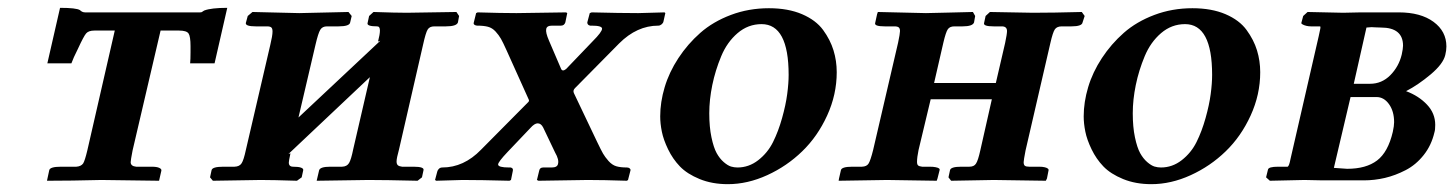

<svg xmlns="http://www.w3.org/2000/svg" viewBox="-20 -465 3749 495"><path d="M321.8 -77.1Q316.9 -51.8 316.9 -46.9Q316.9 -36.6 331.1 -35.2H371.1Q384.3 -35.2 390.6 -32.2Q397 -29.3 396 -24.9L390.1 1L241.2 -1Q163.1 1 101.1 1L106.9 -25.9Q108.4 -35.2 137.2 -35.2H176.8Q189 -36.1 194.3 -43.5Q198.7 -50.3 205.1 -77.1L275.9 -386.2H223.1Q208.5 -386.2 202.1 -378.9Q195.8 -371.6 181.2 -339.8Q168.5 -314.5 164.1 -301.8H102.1L134.8 -444.8Q176.3 -444.8 186 -439Q191.9 -433.1 199.2 -433.1H496.1Q498.5 -433.1 499.8 -433.6Q501 -434.1 501.5 -434.6Q502 -435.1 503.4 -436Q504.9 -437 506.8 -438Q524.9 -444.8 565.9 -444.8L533.2 -301.8H470.2Q471.2 -311.5 471.2 -330.1V-346.2Q471.2 -371.1 466.1 -378.7Q460.9 -386.2 441.9 -386.2H394Z M751.5 -431.2 878.4 -434.1 886.7 -423.8 882.8 -407.2Q881.3 -397 852.5 -397H822.8Q811 -397 805.7 -388.2Q800.3 -379.4 793.5 -350.1L749.5 -162.1L960.4 -359.9L954.6 -357.9Q959.5 -376.5 959.5 -386.2Q959.5 -397 952.6 -397Q924.8 -397 927.7 -405.8L931.6 -423.8L942.9 -434.1Q1001 -432.1 1028.8 -432.1L1156.7 -434.1L1163.6 -423.8L1160.6 -407.2Q1157.2 -397 1129.4 -397H1099.6Q1087.4 -397 1082.5 -388.7Q1077.6 -380.9 1070.8 -350.1L1008.8 -80.1Q1002.4 -57.1 1002.4 -48.8Q1002.4 -42 1005.6 -39.1Q1008.8 -36.1 1016.6 -35.2H1046.4Q1074.7 -35.2 1071.8 -25.9L1067.9 -7.8L1056.6 1Q973.6 -1 929.7 -1L796.4 1L802.7 -25.9Q805.2 -35.2 831.5 -35.2H861.8Q874.5 -35.6 879.9 -44.7Q885.3 -53.7 890.6 -80.1L933.6 -266.1L723.6 -67.9L728.5 -69.8V-67.9Q724.6 -50.3 724.6 -45.9Q724.6 -35.2 735.8 -35.2Q750 -35.2 756.3 -32.7Q762.7 -30.3 761.7 -25.9L757.8 -7.8L745.6 1Q682.6 -1 651.9 -1L528.8 1L521.5 -7.8L525.4 -25.9Q526.9 -35.2 555.7 -35.2H584.5Q597.7 -35.6 603 -44.2Q608.4 -52.7 613.8 -78.1L676.8 -349.1Q682.6 -373 682.6 -383.8Q682.6 -391.6 679.4 -394.3Q676.3 -397 668.5 -397H639.6Q612.3 -397 613.8 -405.8L618.7 -423.8L630.9 -434.1Z M1288.6 -73.2Q1264.2 -47.4 1264.2 -41Q1264.2 -33.2 1292.5 -33.2H1296.4Q1303.7 -31.7 1302.2 -24.9L1297.4 -1L1293.5 1Q1219.2 -1 1172.4 -1L1104.5 1L1101.6 -1L1107.4 -22.9Q1108.4 -26.9 1111.8 -30Q1115.2 -33.2 1120.1 -33.2Q1175.8 -33.2 1220.2 -79.1L1340.3 -200.2Q1345.2 -204.1 1343.3 -208L1286.1 -335Q1276.9 -355.5 1271.5 -365Q1266.1 -374.5 1257.6 -383.8Q1249 -393.1 1238 -396Q1227.1 -398.9 1210.4 -398.9Q1206.5 -398.9 1203.6 -400.9Q1200.7 -402.8 1201.2 -405.8L1207.5 -431.2L1211.4 -433.1Q1272.5 -431.2 1311.5 -431.2L1439.5 -433.1L1442.4 -431.2L1437.5 -407.2Q1434.6 -398.9 1426.3 -398.9H1403.3Q1389.6 -398.9 1388.2 -390.1Q1386.2 -381.3 1395.5 -359.9L1426.3 -288.1Q1429.7 -279.3 1439.5 -287.1L1508.3 -358.9Q1532.2 -382.8 1532.2 -391.1Q1532.2 -398.9 1505.4 -398.9H1501.5Q1494.1 -400.4 1494.1 -407.2L1500.5 -431.2L1505.4 -433.1Q1578.6 -431.2 1625.5 -431.2L1693.4 -433.1L1695.3 -431.2L1690.4 -409.2Q1689.5 -405.3 1685.5 -402.1Q1681.6 -398.9 1677.2 -398.9Q1622.1 -398.9 1576.2 -353L1462.4 -237.8Q1456.5 -231.9 1459.5 -225.1L1519.5 -99.1Q1529.8 -77.6 1534.7 -69.1Q1539.6 -60.5 1548.8 -50Q1558.1 -39.6 1568.8 -36.4Q1579.6 -33.2 1596.2 -33.2Q1600.6 -33.2 1603.3 -31Q1606 -28.8 1605.5 -25.9L1599.1 -1L1596.2 1Q1535.2 -1 1495.1 -1L1368.2 1L1364.3 -1L1370.1 -24.9Q1371.6 -33.2 1380.4 -33.2H1402.3Q1416.5 -33.2 1418.5 -42Q1421.9 -53.2 1411.1 -71.8L1380.4 -136.2Q1375 -147 1366.2 -147Q1357.9 -147 1347.2 -134.8Z M1881.3 -33.2Q1910.6 -33.2 1934.8 -52Q1959 -70.8 1972.9 -98.6Q1986.8 -126.5 1996.3 -160.6Q2005.9 -194.8 2009.5 -222.4Q2013.2 -250 2013.2 -272Q2013.2 -402.8 1943.4 -402.8Q1908.7 -402.8 1881.6 -379.6Q1854.5 -356.4 1839.4 -320.1Q1824.2 -283.7 1816.4 -245.8Q1808.6 -208 1808.6 -172.9Q1808.6 -137.7 1814.2 -111.1Q1819.8 -84.5 1827.6 -70.3Q1835.4 -56.2 1845.9 -47.1Q1856.4 -38.1 1864.7 -35.6Q1873 -33.2 1881.3 -33.2ZM1682.1 -165Q1682.1 -201.7 1693.6 -240.2Q1705.1 -278.8 1729 -315.2Q1752.9 -351.6 1785.6 -380.4Q1818.4 -409.2 1864.3 -426.5Q1910.2 -443.8 1962.4 -443.8Q2011.7 -443.8 2047.6 -428.5Q2083.5 -413.1 2102.1 -387.7Q2120.6 -362.3 2128.9 -335.2Q2137.2 -308.1 2137.2 -278.8Q2137.2 -221.2 2112.5 -167.2Q2087.9 -113.3 2048.3 -75Q2008.8 -36.6 1958 -13.4Q1907.2 9.8 1856.4 9.8Q1815.9 9.8 1783.7 -3.4Q1751.5 -16.6 1732.9 -35.9Q1714.4 -55.2 1702.4 -80.1Q1690.4 -105 1686.3 -125.7Q1682.1 -146.5 1682.1 -165Z M2295.4 -355Q2300.3 -378.4 2300.3 -384.8Q2300.3 -391.6 2297.1 -394.3Q2293.9 -397 2286.1 -397H2261.2Q2233.4 -397 2236.3 -405.8L2241.2 -428.2L2243.2 -434.1L2367.2 -431.2Q2385.3 -431.6 2428 -432.6Q2470.7 -433.6 2488.3 -434.1L2494.1 -423.8L2491.2 -407.2Q2487.8 -397 2461.4 -397H2440.4Q2428.7 -397 2423.6 -389.6Q2418.5 -382.3 2412.1 -355L2388.2 -251H2547.4L2571.3 -354Q2576.2 -377.4 2576.2 -384.8Q2576.2 -397 2563 -397H2542Q2514.2 -397 2517.1 -405.8L2521 -423.8L2532.2 -434.1L2643.1 -432.1Q2694.8 -432.1 2769 -434.1L2776.4 -423.8L2771 -407.2Q2769.5 -397 2742.2 -397H2717.3Q2705.1 -397 2699.7 -389.6Q2694.3 -381.8 2688 -354L2624 -77.1Q2619.1 -51.8 2619.1 -46.9Q2619.1 -40 2622.3 -37.6Q2625.5 -35.2 2633.3 -35.2H2659.2Q2668 -35.2 2673.8 -33.7Q2679.7 -32.2 2681.9 -30Q2684.1 -27.8 2683.1 -24.9L2679.2 -4.9L2676.3 1L2542 -1Q2526.4 -0.5 2487.3 0Q2448.2 0.5 2432.1 1L2425.3 -7.8L2429.2 -25.9Q2430.7 -35.2 2458 -35.2H2479Q2491.2 -35.2 2496.1 -43Q2501.5 -50.8 2507.3 -77.1L2537.1 -209H2379.4L2348.1 -78.1Q2344.2 -59.1 2344.2 -47.9Q2344.2 -41 2346.9 -38.6Q2349.6 -36.1 2357.4 -35.2H2377Q2386.2 -35.2 2392.3 -33.9Q2398.4 -32.7 2400.9 -30.8Q2403.3 -28.8 2402.3 -25.9L2397 -4.9L2395 1L2267.1 -1Q2250 -1 2204.6 0Q2159.2 1 2142.1 1L2143.1 -4.9L2147.9 -25.9Q2149.4 -35.2 2177.2 -35.2H2202.1Q2214.4 -35.6 2219.2 -43.2Q2224.1 -50.8 2231 -78.1Z M2973.1 -33.2Q3002.4 -33.2 3026.6 -52Q3050.8 -70.8 3064.7 -98.6Q3078.6 -126.5 3088.1 -160.6Q3097.7 -194.8 3101.3 -222.4Q3105 -250 3105 -272Q3105 -402.8 3035.2 -402.8Q3000.5 -402.8 2973.4 -379.6Q2946.3 -356.4 2931.2 -320.1Q2916 -283.7 2908.2 -245.8Q2900.4 -208 2900.4 -172.9Q2900.4 -137.7 2906 -111.1Q2911.6 -84.5 2919.4 -70.3Q2927.2 -56.2 2937.7 -47.1Q2948.2 -38.1 2956.5 -35.6Q2964.8 -33.2 2973.1 -33.2ZM2773.9 -165Q2773.9 -201.7 2785.4 -240.2Q2796.9 -278.8 2820.8 -315.2Q2844.7 -351.6 2877.4 -380.4Q2910.2 -409.2 2956.1 -426.5Q3002 -443.8 3054.2 -443.8Q3103.5 -443.8 3139.4 -428.5Q3175.3 -413.1 3193.8 -387.7Q3212.4 -362.3 3220.7 -335.2Q3229 -308.1 3229 -278.8Q3229 -221.2 3204.3 -167.2Q3179.7 -113.3 3140.1 -75Q3100.6 -36.6 3049.8 -13.4Q2999 9.8 2948.2 9.8Q2907.7 9.8 2875.5 -3.4Q2843.3 -16.6 2824.7 -35.9Q2806.2 -55.2 2794.2 -80.1Q2782.2 -105 2778.1 -125.7Q2773.9 -146.5 2773.9 -165Z M3470.2 -249H3512.2Q3542.5 -249 3564.5 -271.2Q3586.4 -293.5 3593.8 -324.2Q3597.2 -339.8 3597.2 -347.2Q3597.2 -394 3540 -394Q3533.2 -394 3525.4 -394.5Q3517.6 -395 3516.1 -395Q3514.2 -395 3509.8 -394.5Q3505.4 -394 3502.9 -394ZM3461.9 -214.8 3418.9 -32.2Q3449.2 -29.8 3453.1 -29.8Q3502 -29.8 3530.3 -51.3Q3558.6 -72.8 3570.8 -125Q3574.2 -140.6 3574.2 -149.9Q3574.2 -178.2 3561 -196.5Q3547.9 -214.8 3528.8 -214.8ZM3253.9 1 3244.1 -7.8 3249 -27.8Q3250.5 -35.2 3274.9 -35.2H3299.8Q3303.7 -37.1 3307.1 -55.2L3379.9 -372.1L3383.8 -390.6Q3384.8 -394 3383.8 -397H3359.9Q3354 -397 3347.9 -398.4Q3341.8 -399.9 3338.1 -402.1Q3334.5 -404.3 3335 -405.8L3339.8 -423.8L3351.1 -434.1L3442.9 -432.1Q3450.2 -432.1 3465.8 -432.6Q3481.4 -433.1 3488.8 -433.1H3585.9Q3642.6 -433.1 3675.8 -408.7Q3709 -384.3 3709 -345.2Q3709 -335 3706.1 -323.2Q3700.7 -300.3 3668.5 -273.2Q3636.2 -246.1 3605 -230Q3637.7 -217.8 3658.9 -195.3Q3680.2 -172.9 3680.2 -143.1Q3680.2 -129.9 3678.2 -124Q3670.4 -90.3 3650.4 -65.2Q3630.4 -40 3604 -26.4Q3577.6 -12.7 3550.5 -6.3Q3523.4 0 3496.1 0H3390.1L3342.8 -1Q3330.1 -0.5 3298.3 0Q3266.6 0.5 3253.9 1Z"/></svg>

Font: Linux Libertine G
Style: Bold Italic
Weight: 700
Italic angle: -11.5°
Designer: Philipp H. Poll
Foundry: Philipp H. Poll
Version: Version 4.1.0